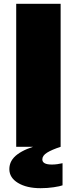

<svg xmlns="http://www.w3.org/2000/svg" viewBox="-20 -770 402 1007"><path d="M195 -12H275V0H298Q252 15 227 30.5Q202 46 202 66Q202 93 252 93Q266 93 280.5 91Q295 89 308 86V202Q295 207 262 212Q229 217 193 217Q120 217 74.5 189.5Q29 162 29 117Q29 71 71.5 39.5Q114 8 195 -12ZM65 -750H298V0H65Z"/></svg>

Font: Unbounded ExtraBold
Style: Regular
Weight: 800
Designer: Luke Prowse, Jean-Baptiste Morizot, Fátima Lázaro, Florian Runge
Foundry: NaN
Version: Version 1.701;gftools[0.9.28.dev5+ged2979d]